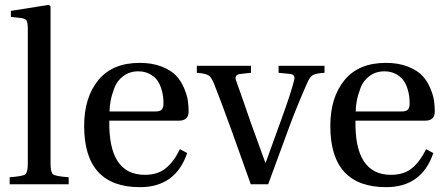

<svg xmlns="http://www.w3.org/2000/svg" viewBox="-20 -762 1851 794"><path d="M20 0V-29Q74 -33 84.5 -41Q95 -49 95 -87V-642Q95 -670 89 -678Q83 -686 63 -688L25 -692V-717L182 -742L189 -736V-87Q189 -49 199.5 -41Q210 -33 264 -29V0Z M328 -241Q328 -359 386.5 -430.5Q445 -502 558 -502Q610 -502 649 -486.5Q688 -471 708.5 -449Q729 -427 741.5 -397Q754 -367 757 -345Q760 -323 760 -301Q760 -263 720 -263H432Q428 -39 579 -39Q633 -39 666.5 -67Q700 -95 724 -145L754 -129Q706 12 559 12Q328 12 328 -241ZM433 -301H622Q642 -301 649 -309Q656 -317 656 -333Q656 -347 654.5 -362Q653 -377 646.5 -397Q640 -417 629 -431.5Q618 -446 598 -456.5Q578 -467 552 -467Q516 -467 490 -447.5Q464 -428 453 -398.5Q442 -369 437.5 -345Q433 -321 433 -301Z M794 -461V-490H1018V-461L973 -456Q947 -453 957 -427Q967 -399 987 -342Q1007 -285 1016 -258L1077 -90H1079L1146 -275Q1184 -380 1196 -429Q1203 -453 1181 -456L1132 -461V-490H1322V-461Q1287 -459 1274 -451.5Q1261 -444 1250 -418Q1206 -318 1178 -242L1089 0H1017L940 -216Q887 -362 865 -416Q854 -443 842 -450.5Q830 -458 794 -461Z M1346 -241Q1346 -359 1404.5 -430.5Q1463 -502 1576 -502Q1628 -502 1667 -486.5Q1706 -471 1726.5 -449Q1747 -427 1759.5 -397Q1772 -367 1775 -345Q1778 -323 1778 -301Q1778 -263 1738 -263H1450Q1446 -39 1597 -39Q1651 -39 1684.5 -67Q1718 -95 1742 -145L1772 -129Q1724 12 1577 12Q1346 12 1346 -241ZM1451 -301H1640Q1660 -301 1667 -309Q1674 -317 1674 -333Q1674 -347 1672.5 -362Q1671 -377 1664.5 -397Q1658 -417 1647 -431.5Q1636 -446 1616 -456.5Q1596 -467 1570 -467Q1534 -467 1508 -447.5Q1482 -428 1471 -398.5Q1460 -369 1455.5 -345Q1451 -321 1451 -301Z"/></svg>

Font: Linguistics Pro
Style: Regular
Weight: 400
Designer: Stefan Peev, Context Ltd
Foundry: Stefan Peev, Context Ltd
Version: Version 001.000